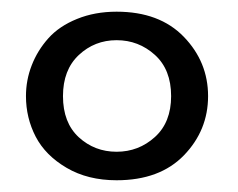

<svg xmlns="http://www.w3.org/2000/svg" viewBox="-20 -759 411 332"><path d="M181.6 -447.3Q131.8 -447.3 95.2 -468.8Q58.6 -490.2 41.7 -522.7Q24.9 -555.2 24.9 -592.8Q24.9 -620.6 34.9 -646.2Q44.9 -671.9 63.7 -692.9Q82.5 -713.9 113.3 -726.3Q144 -738.8 181.6 -738.8Q255.9 -738.8 297.9 -695.3Q339.8 -651.9 339.8 -592.8Q339.8 -533.7 298.1 -490.5Q256.3 -447.3 181.6 -447.3ZM275.9 -592.8Q275.9 -638.7 247.8 -664.1Q219.7 -689.5 181.6 -689.5Q143.6 -689.5 116.2 -663.8Q88.9 -638.2 88.9 -592.8Q88.9 -546.9 116.2 -521.7Q143.6 -496.6 181.6 -496.6Q219.7 -496.6 247.8 -522Q275.9 -547.4 275.9 -592.8Z"/></svg>

Font: Coustard Black
Style: Regular
Weight: 900
Foundry: vernon adams
Version: Version 1.001;